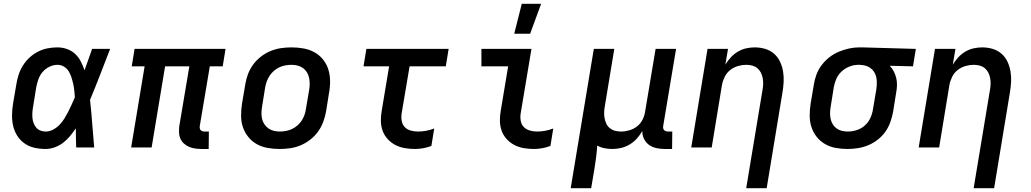

<svg xmlns="http://www.w3.org/2000/svg" viewBox="-20 -778 5440 1013"><path d="M221 8Q190 8 161.5 1.5Q133 -5 110 -21Q87 -37 71.5 -61Q56 -85 49.5 -113Q43 -141 43.5 -171.5Q44 -202 49 -232L66 -332Q70 -358 78 -383Q86 -408 100.5 -431.5Q115 -455 135.5 -474Q156 -493 180.5 -505.5Q205 -518 231 -523Q257 -528 283 -528Q310 -528 334.5 -519Q359 -510 377 -493Q395 -476 406.5 -453.5Q418 -431 426 -407Q436 -435 446 -463.5Q456 -492 466 -520H561Q535 -453 509 -385.5Q483 -318 455 -251Q462 -189 466.5 -126Q471 -63 477 0H382Q381 -25 380.5 -50.5Q380 -76 380 -101Q366 -80 349.5 -60Q333 -40 312.5 -24.5Q292 -9 268 -0.5Q244 8 221 8ZM221 -84Q241 -84 260 -94Q279 -104 294 -119.5Q309 -135 320 -153Q331 -171 340.5 -189.5Q350 -208 358.5 -227Q367 -246 375 -265Q374 -283 372 -301Q370 -319 366 -336.5Q362 -354 356.5 -371Q351 -388 342 -402.5Q333 -417 317.5 -426.5Q302 -436 283 -436Q262 -436 241 -426Q220 -416 205 -398.5Q190 -381 182.5 -359.5Q175 -338 171 -317L155 -217Q152 -202 151 -187Q150 -172 151 -157.5Q152 -143 157 -129.5Q162 -116 170.5 -105.5Q179 -95 192.5 -89.5Q206 -84 221 -84Z M1081 8H1042Q1025 8 1008.5 5.5Q992 3 977 -3.5Q962 -10 950 -21Q938 -32 931.5 -47Q925 -62 924.5 -79Q924 -96 926 -113L979 -428H851L780 0H672L743 -428H675L690 -520H1170L1155 -428H1087L1034 -113Q1033 -107 1034 -101.5Q1035 -96 1038 -92Q1041 -88 1047 -86Q1053 -84 1058 -84H1082Z M1455 8Q1423 8 1392 2.5Q1361 -3 1335 -17.5Q1309 -32 1290 -55.5Q1271 -79 1261.5 -107.5Q1252 -136 1252 -168Q1252 -200 1257 -232L1274 -332Q1278 -359 1288 -386Q1298 -413 1315.5 -437Q1333 -461 1357 -479.5Q1381 -498 1408 -509Q1435 -520 1462.5 -524Q1490 -528 1518 -528Q1550 -528 1581 -522.5Q1612 -517 1638.5 -502.5Q1665 -488 1684 -464.5Q1703 -441 1712 -412.5Q1721 -384 1721.5 -352Q1722 -320 1716 -288L1700 -188Q1695 -161 1685 -134Q1675 -107 1657.5 -83Q1640 -59 1616 -40.5Q1592 -22 1565.5 -11Q1539 0 1511 4Q1483 8 1455 8ZM1456 -84Q1472 -84 1488.5 -87Q1505 -90 1520 -97Q1535 -104 1548.5 -115.5Q1562 -127 1571.5 -141.5Q1581 -156 1586.5 -171.5Q1592 -187 1594 -203L1611 -303Q1614 -320 1614 -336.5Q1614 -353 1610.5 -368.5Q1607 -384 1599 -397Q1591 -410 1578.5 -419Q1566 -428 1550.5 -432Q1535 -436 1518 -436Q1502 -436 1485.5 -433Q1469 -430 1454 -423Q1439 -416 1425.5 -404.5Q1412 -393 1402.5 -378.5Q1393 -364 1387.5 -348.5Q1382 -333 1379 -317L1363 -217Q1360 -200 1359.5 -183.5Q1359 -167 1362.5 -151.5Q1366 -136 1374.5 -123Q1383 -110 1395.5 -101Q1408 -92 1423.5 -88Q1439 -84 1456 -84Z M2169 8Q2142 8 2115.5 3.5Q2089 -1 2066 -13Q2043 -25 2025.5 -44Q2008 -63 1999 -87.5Q1990 -112 1989.5 -139.5Q1989 -167 1994 -194L2033 -428H1898L1913 -520H2347L2332 -428H2141L2099 -179Q2096 -159 2099.5 -140Q2103 -121 2115 -108Q2127 -95 2146 -89.5Q2165 -84 2185 -84Q2207 -84 2228.5 -88Q2250 -92 2271 -100L2256 -8Q2235 0 2213 4Q2191 8 2169 8Z M2797 8Q2770 8 2743.5 3.5Q2717 -1 2694 -13Q2671 -25 2653.5 -44Q2636 -63 2627 -87.5Q2618 -112 2617.5 -139.5Q2617 -167 2622 -194L2661 -428H2520V-520H2784L2727 -179Q2724 -159 2727.5 -140Q2731 -121 2743.5 -108Q2756 -95 2775 -89.5Q2794 -84 2813 -84Q2835 -84 2856.5 -88Q2878 -92 2899 -100L2884 -8Q2863 0 2841 4Q2819 8 2797 8ZM2693 -600 2733 -758H2835L2777 -600Z M2991 215 3113 -520H3221L3171 -217Q3168 -201 3167.5 -185Q3167 -169 3170 -153.5Q3173 -138 3179.5 -124.5Q3186 -111 3198 -101.5Q3210 -92 3225 -88Q3240 -84 3257 -84Q3278 -84 3300.5 -90.5Q3323 -97 3341.5 -111.5Q3360 -126 3370.5 -147.5Q3381 -169 3384 -191L3439 -520H3547L3479 -113Q3478 -107 3479 -101.5Q3480 -96 3483.5 -92Q3487 -88 3492.5 -86Q3498 -84 3504 -84H3527L3526 8H3488Q3465 8 3443.5 3.5Q3422 -1 3405 -13Q3388 -25 3378 -45Q3368 -65 3369 -87Q3357 -66 3340.5 -47.5Q3324 -29 3302.5 -16Q3281 -3 3257.5 2.5Q3234 8 3211 8Q3190 8 3169.5 4Q3149 0 3131 -10Q3129 20 3125.5 49Q3122 78 3117 108L3099 215Z M3917 215 4003 -303Q4006 -319 4006.5 -335Q4007 -351 4004 -366.5Q4001 -382 3994 -395.5Q3987 -409 3975.5 -418.5Q3964 -428 3949 -432Q3934 -436 3917 -436Q3896 -436 3873.5 -429.5Q3851 -423 3832.5 -408.5Q3814 -394 3803.5 -372.5Q3793 -351 3789 -329L3735 0H3627L3713 -520H3821L3807 -437Q3819 -457 3835.5 -475Q3852 -493 3873 -505.5Q3894 -518 3917 -523Q3940 -528 3962 -528Q3991 -528 4017.5 -520Q4044 -512 4064 -494.5Q4084 -477 4095.5 -452.5Q4107 -428 4111.5 -401Q4116 -374 4114.5 -345.5Q4113 -317 4108 -288L4025 215Z M4452 8Q4420 8 4389.5 2.5Q4359 -3 4333 -18Q4307 -33 4288.5 -56.5Q4270 -80 4261 -108.5Q4252 -137 4252 -168.5Q4252 -200 4257 -232L4274 -332Q4278 -359 4288 -385.5Q4298 -412 4315.5 -435Q4333 -458 4356 -476Q4379 -494 4405.5 -505Q4432 -516 4459 -522Q4486 -528 4513 -528H4531L4812 -520L4797 -428L4674 -431Q4687 -418 4695.5 -401.5Q4704 -385 4708.5 -366.5Q4713 -348 4712.5 -328Q4712 -308 4708 -288L4692 -188Q4687 -161 4677.5 -134Q4668 -107 4651.5 -83.5Q4635 -60 4611.5 -41.5Q4588 -23 4561.5 -12Q4535 -1 4507 3.5Q4479 8 4452 8ZM4453 -84Q4476 -84 4500 -91.5Q4524 -99 4543 -116Q4562 -133 4572.5 -156.5Q4583 -180 4586 -203L4603 -303Q4607 -326 4606 -349.5Q4605 -373 4595.5 -392Q4586 -411 4567 -422.5Q4548 -434 4525 -435L4516 -436H4508Q4485 -436 4462 -427Q4439 -418 4420.5 -401Q4402 -384 4392.5 -362Q4383 -340 4379 -317L4363 -217Q4360 -201 4359.5 -184.5Q4359 -168 4362 -152.5Q4365 -137 4373 -123.5Q4381 -110 4393 -101Q4405 -92 4420.5 -88Q4436 -84 4453 -84Z M5117 215 5203 -303Q5206 -319 5206.5 -335Q5207 -351 5204 -366.5Q5201 -382 5194 -395.5Q5187 -409 5175.5 -418.5Q5164 -428 5149 -432Q5134 -436 5117 -436Q5096 -436 5073.5 -429.5Q5051 -423 5032.5 -408.5Q5014 -394 5003.5 -372.5Q4993 -351 4989 -329L4935 0H4827L4913 -520H5021L5007 -437Q5019 -457 5035.5 -475Q5052 -493 5073 -505.5Q5094 -518 5117 -523Q5140 -528 5162 -528Q5191 -528 5217.5 -520Q5244 -512 5264 -494.5Q5284 -477 5295.5 -452.5Q5307 -428 5311.5 -401Q5316 -374 5314.5 -345.5Q5313 -317 5308 -288L5225 215Z"/></svg>

Font: Iosevka SmBd Ex Obl
Style: Regular
Weight: 600
Width: 7
Italic angle: -9°
Monospace: yes
Designer: Belleve Invis
Foundry: Belleve Invis
Version: Version 32.5.0; ttfautohint (v1.8.4)